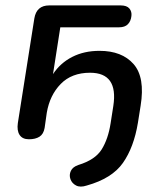

<svg xmlns="http://www.w3.org/2000/svg" viewBox="-20 -508 602 710"><path d="M301 178Q277 186 261.5 178Q246 170 240.5 154.5Q235 139 242 124Q249 109 270 102Q332 83 356 44.5Q380 6 389 -52L399 -116Q418 -239 313 -239Q245 -239 204.5 -197.5Q164 -156 153 -91L145 -35Q141 -12 126 -2.5Q111 7 87 7Q63 7 52.5 -9Q42 -25 46 -53L107 -440Q115 -488 162 -488H426Q449 -488 458.5 -476.5Q468 -465 466 -449Q464 -430 453 -418.5Q442 -407 420 -407H203L176 -234Q203 -275 247 -297.5Q291 -320 348 -320Q431 -320 474 -271Q517 -222 500 -117L490 -54Q475 37 434.5 94.5Q394 152 301 178Z"/></svg>

Font: Nunito SemiBold
Style: Italic
Weight: 600
Italic angle: -9°
Designer: Vernon Adams
Foundry: Vernon Adams
Version: Version 3.601; ttfautohint (v1.8.2.53-6de2)